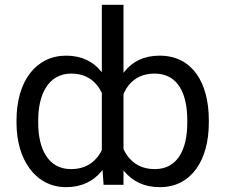

<svg xmlns="http://www.w3.org/2000/svg" viewBox="-20 -770 939 800"><path d="M48.8 -258.3C48.8 -103 129.4 9.8 254.9 9.8C319.8 9.8 367.7 -14.2 402.3 -55.7C403.8 -58.1 405.8 -60.1 407.2 -62.5L411.6 0H494.6V-60.5C495.6 -59.1 496.6 -57.1 498 -55.7C533.7 -14.2 580.1 9.8 646.5 9.8C776.9 9.8 850.1 -102.1 850.1 -258.8V-269C850.1 -429.7 778.3 -538.1 645.5 -538.1C580.1 -538.1 533.2 -514.2 499 -472.2L494.6 -466.3V-750H404.3V-468.8C403.3 -469.7 402.3 -470.7 401.4 -472.2C368.2 -514.2 318.8 -538.1 255.9 -538.1C128.9 -538.1 48.8 -430.7 48.8 -268.6ZM760.3 -258.8C760.3 -149.4 721.2 -65.4 625 -65.4C579.6 -65.4 546.9 -81.1 522.9 -106.4C511.2 -118.7 502 -132.8 494.6 -148.9V-377.9C501 -393.1 509.3 -406.7 519.5 -418.9C543 -445.8 576.7 -463.4 624 -463.4C724.1 -463.4 760.3 -376 760.3 -269ZM139.2 -268.6C139.2 -376.5 181.2 -463.4 276.9 -463.4C323.7 -463.4 357.9 -445.8 380.9 -418.9C390.1 -408.2 397.9 -396 404.3 -382.8V-144.5C397 -129.9 388.2 -116.7 377 -105.5C353.5 -80.6 320.8 -65.4 275.9 -65.4C180.2 -65.4 139.2 -149.9 139.2 -258.3Z"/></svg>

Font: Bert Sans
Style: Regular
Weight: 400
Designer: Christian Robertson (Google), Cristiano Sobral
Foundry: Google, Cristiano Sobral
Version: Version 3.101